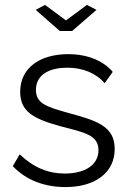

<svg xmlns="http://www.w3.org/2000/svg" viewBox="-20 -750 523 780"><path d="M163 -730 125 -710 223 -624H273L372 -710L333 -730L248 -667ZM246 10C366 10 446 -48 446 -145C446 -239 370 -261 251 -293C168 -317 126 -330 126 -385C126 -452 189 -475 253 -475C315 -475 369 -454 405 -412L438 -458C400 -503 336 -530 257 -530C146 -530 62 -477 62 -377C62 -295 118 -267 226 -237C322 -212 380 -202 380 -140C380 -79 324 -45 243 -45C177 -45 118 -68 60 -123L32 -75C86 -18 161 10 246 10Z"/></svg>

Font: FIGSv2-sans-serif
Style: Regular
Weight: 400
Designer: Matt McInerney, Pablo Impallari, Rodrigo Fuenzalida,Mirko Velimirovic
Foundry: Matt McInerney, Pablo Impallari, Rodrigo Fuenzalida
Version: Version 4.021;hotconv 1.0.109;makeotfexe 2.5.65596